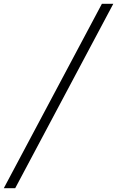

<svg xmlns="http://www.w3.org/2000/svg" viewBox="-140 -812 616 1010"><path d="M-60 178H-120L396 -792H456Z"/></svg>

Font: l_WÎeÑOS 300W
Style: Regular
Weight: 300
Designer: R?O
Version: Version 2.00 June 21, 2023